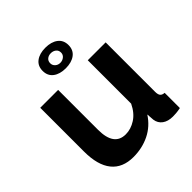

<svg xmlns="http://www.w3.org/2000/svg" viewBox="-199 -868 1017 1017"><g transform="rotate(-45 309.0 -360.0)"><path d="M203 -653Q203 -690 229.5 -710Q256 -730 300 -730Q344 -730 370.5 -710Q397 -690 397 -653Q397 -616 370.5 -596Q344 -576 300 -576Q256 -576 229.5 -596Q203 -616 203 -653ZM300 -689Q283 -689 271.5 -679.5Q260 -670 260 -653Q260 -638 271.5 -627.5Q283 -617 300 -617Q316 -617 328.5 -627Q341 -637 341 -653Q341 -670 329 -679.5Q317 -689 300 -689ZM221 10Q140 10 98 -42Q56 -94 56 -196V-524H190V-225Q190 -104 277 -104Q316 -104 352.5 -127.5Q389 -151 412 -199V-524H546V-154Q546 -133 553.5 -124Q561 -115 578 -114V0Q558 4 544.5 5Q531 6 520 6Q484 6 461.5 -10.5Q439 -27 435 -56L432 -98Q397 -44 342 -17Q287 10 221 10Z"/></g></svg>

Font: Oxford Sans
Style: Bold
Weight: 700
Designer: Matt McInerney, Pablo Impallari, Rodrigo Fuenzalida
Foundry: Matt McInerney, Pablo Impallari, Rodrigo Fuenzalida
Version: Version 3.000g; ttfautohint (v1.5) -l 8 -r 28 -G 28 -x 14 -D